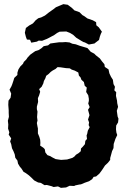

<svg xmlns="http://www.w3.org/2000/svg" viewBox="-20 -886 610 927"><path d="M274 21 260 14 239 17 229 13 206 7 195 8 177 -3 164 -5 145 -15 132 -28 120 -39 105 -50 94 -56 83 -73 76 -81 67 -96 64 -111 54 -124 51 -141 45 -156 38 -170 34 -190 29 -203 34 -218 22 -236 25 -247 19 -265 20 -285 18 -303 23 -322 22 -341V-353L20 -380L21 -400L31 -414L34 -434L26 -453L35 -469L39 -479L45 -497L49 -510L64 -524V-535L69 -551L78 -565L91 -578L95 -587L107 -599L113 -608L126 -622L140 -632L150 -639L166 -644L180 -653L191 -663L212 -667L223 -676L244 -679L266 -682H282L297 -683L316 -681L329 -675L346 -672L365 -665L392 -657L402 -654L418 -636L435 -627L443 -619L462 -604L473 -589L484 -576L486 -563L504 -551L508 -532L516 -515L525 -501L528 -480L535 -467L532 -450L541 -441L540 -423L545 -400L546 -388L550 -370L544 -351L548 -323L552 -313L550 -295L541 -280L540 -262L542 -246L546 -234L537 -215L529 -191L528 -171L521 -156L517 -141L512 -123V-114L501 -100L487 -87L476 -70L469 -60L460 -48L444 -34L432 -32L425 -21L410 -11L390 -4L371 4L363 5L344 9L338 12L316 11L299 19ZM275 -114 304 -116 330 -124 339 -130 347 -139 360 -147 370 -156 371 -169 380 -178 390 -190 392 -206 400 -215 398 -232 401 -240 404 -255 413 -272 408 -282 410 -295 405 -309 412 -330 405 -356 413 -369 406 -386 409 -399V-409L406 -426L396 -442L399 -463L389 -472L385 -490L373 -501L369 -512L361 -521L358 -536L341 -545L326 -550L317 -556L299 -557L272 -561L258 -562L248 -553L235 -546L225 -539L215 -529L203 -520L199 -508L192 -495L189 -483L181 -467L169 -456L174 -443L169 -426L163 -412L164 -394L158 -371V-359L161 -347L159 -321L161 -304L158 -292L161 -275L163 -266V-242L170 -225L174 -211L175 -196L174 -183L189 -173L196 -166L199 -150L209 -137L223 -132L231 -127L248 -118L261 -116ZM131 -680 125 -694 110 -695 105 -708 100 -728 105 -751 121 -763 139 -773 153 -789 165 -798 179 -802 197 -811 216 -826 240 -843 250 -851 269 -859 286 -866 307 -863 327 -848 339 -836 364 -827 378 -813 387 -808 402 -797 428 -788 444 -779 445 -764 457 -754 472 -733 467 -723 462 -709 458 -693 441 -680 436 -676 409 -671 390 -681 383 -683 374 -688 348 -704 333 -718 318 -727 300 -734 268 -733 256 -727 242 -717 216 -703 206 -698 183 -689 167 -690 158 -685Z"/></svg>

Font: Winky Rough SemiBold
Style: Regular
Weight: 600
Designer: Simon Atzbach
Foundry: typofactur
Version: Version 1.206; ttfautohint (v1.8.4.7-5d5b)